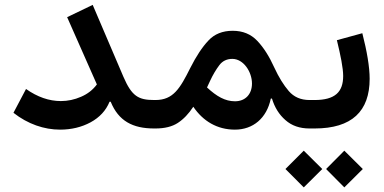

<svg xmlns="http://www.w3.org/2000/svg" viewBox="-20 -540 1612 807"><path d="M262.2 -467.8 387.2 -185.1C370.1 -162.1 348.1 -145 320.8 -133.3C293 -121.1 264.6 -115.2 235.8 -115.2C186 -115.2 137.2 -132.3 89.4 -166L36.6 -65.9C96.7 -18.6 165.5 4.9 232.4 4.9C279.8 4.9 322.8 -5.4 360.8 -25.9C398.4 -46.4 425.3 -75.2 440.4 -112.3H445.3C478 -31.7 537.6 0 627.9 0H633.3V-119.6H627.9C561 -119.6 533.7 -136.2 498.5 -217.8L369.6 -519.5Z M633.3 -119.6C621.1 -119.6 615.2 -99.6 615.2 -60.1C615.2 -20 621.1 0 633.3 0C672.4 0 703.6 -7.8 727.5 -23.4C751.5 -39.1 772.9 -61.5 792.5 -91.3C833 -31.2 892.6 4.9 967.3 4.9C1043.5 4.9 1101.1 -43 1118.2 -125.5L1123 -126C1134.3 -88.4 1153.3 -58.1 1179.7 -35.2C1206.1 -11.7 1239.7 0 1280.8 0H1281.2V-119.6H1280.8C1244.1 -119.6 1215.3 -132.3 1193.8 -157.2C1172.4 -182.1 1151.9 -214.8 1132.8 -256.3C1111.8 -302.7 1088.4 -339.8 1061.5 -368.2C1034.7 -396.5 1000.5 -410.6 958 -410.6C915.5 -410.6 881.3 -397 856 -369.6C830.1 -342.3 804.7 -303.7 779.8 -254.4C736.8 -168.5 708.5 -119.6 633.3 -119.6ZM862.8 -199.7C875 -226.1 888.2 -248 901.9 -266.1C915 -283.7 933.6 -292.5 956.5 -292.5C1003.9 -292.5 1039.1 -237.3 1039.1 -189C1039.1 -144 1011.2 -114.3 967.8 -114.3C926.3 -114.3 890.6 -134.8 850.1 -172.4Z M1396 -371.1C1411.6 -307.1 1422.4 -253.9 1422.4 -220.7C1422.4 -152.8 1387.7 -119.6 1302.2 -119.6H1281.2C1269 -119.6 1263.2 -99.6 1263.2 -60.1C1263.2 -20 1269 0 1281.2 0H1302.2C1459 0 1533.7 -72.3 1533.7 -209C1533.7 -259.3 1522 -325.7 1502.9 -400.4ZM1256.8 247.6 1334.5 170.4 1256.8 93.3 1179.7 170.4ZM1427.2 247.6 1504.9 170.4 1427.2 93.3 1350.6 170.4Z"/></svg>

Font: Estedad SemiBold
Style: Regular
Weight: 600
Designer: Amin Abedi
Version: Version 7.3